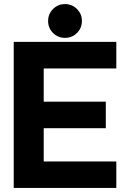

<svg xmlns="http://www.w3.org/2000/svg" viewBox="-20 -930 643 950"><path d="M503.5 -427H196.3V-591.4H555.5V-722.7H47.9V0H555.5V-131.2H196.3V-295.7H503.5ZM218.1 -826.2Q218.1 -791.3 242.4 -766.9Q266.8 -742.6 301.7 -742.6Q336.5 -742.6 360.9 -766.9Q385.3 -791.3 385.3 -826.2Q385.3 -861 360.9 -885.4Q336.5 -909.8 301.7 -909.8Q266.8 -909.8 242.4 -885.4Q218.1 -861 218.1 -826.2Z"/></svg>

Font: Giphurs SC
Style: Regular
Weight: 400
Version: Version 0.920